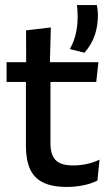

<svg xmlns="http://www.w3.org/2000/svg" viewBox="-20 -729 436 759"><path d="M363 -709Q364 -702.5 365.5 -692Q367 -681.5 367 -669Q367 -626 354.5 -589.5Q342 -553 314 -520.5L256 -535Q272 -563 279.5 -595Q287 -627 287 -665Q287 -676.5 286.2 -687Q285.5 -697.5 284 -709ZM244 10Q185.5 10 150 -7.8Q114.5 -25.5 98.5 -61.2Q82.5 -97 82.5 -150.5V-449.5H179.5V-162Q179.5 -117 200 -96Q220.5 -75 269 -75Q298 -75 324.5 -81Q351 -87 373.5 -98L365 -15Q341 -3 309.5 3.5Q278 10 244 10ZM6 -405V-483H369L360.5 -405ZM83.5 -474.5 83 -609 181 -620.5 177 -474.5Z"/></svg>

Font: Anek Latin Medium Medium
Style: Regular
Weight: 500
Version: Version 1.003